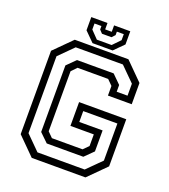

<svg xmlns="http://www.w3.org/2000/svg" viewBox="-152 -959 942 1069"><g transform="rotate(20 319.5 -425.0)"><path d="M160.5 0 57.5 -103V-597L160.5 -700H478.5L581.5 -597V-471H440.5V-528L410 -558.5H228.5L198.5 -527V-171.5L228.5 -141.5H410L440.5 -172V-241H302V-382H581.5V-103L478.5 0ZM180 -39.8H459.5L543.2 -123.2V-342.8H340.8V-278.5H479V-154.2L428.2 -104H211.5L160.5 -153.5V-547.8L211.2 -598H428.2L479 -547.8V-507.8H543.2V-578.8L459.5 -662.2H180L96.5 -578.8V-123.2ZM260 -716 204 -772V-850H300V-812H339V-850H435V-772L379 -716ZM276 -742.5H363.5L406.5 -787V-822.5H365.5V-802L348 -783.2H291.5L274 -802V-822.5H233V-787Z"/></g></svg>

Font: Tourney Thin
Style: Regular
Weight: 100
Designer: Tyler Finck
Foundry: Etcetera Type Co
Version: Version 1.015